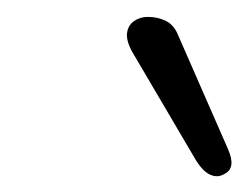

<svg xmlns="http://www.w3.org/2000/svg" viewBox="-20 -1016 301 233"><path d="M252.5 -805Q244.5 -800 235.5 -803.8Q226.5 -807.5 217.5 -822L140.5 -953Q133 -966.5 134.2 -976Q135.5 -985.5 142.8 -990.5Q150 -995.5 159.5 -995.5Q171.5 -995.5 181.5 -990.5Q191.5 -985.5 196.5 -972.5L256.5 -835.5Q267 -812 252.5 -805Z"/></svg>

Font: Edu VIC WA NT Hand
Style: Regular
Weight: 400
Designer: Tina and Corey Anderson, Eben Sorkin, Mirko Velimirovic
Foundry: Google for Education
Version: Version 1.000